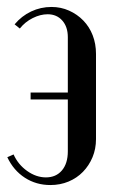

<svg xmlns="http://www.w3.org/2000/svg" viewBox="-20 -523 329 552"><path d="M256 -123Q256 -95 246 -71Q236 -47 218.5 -29Q201 -11 177 -1Q153 9 125 9Q84 9 51.5 -12Q19 -33 1 -71L19 -79Q32 -50 58 -31.5Q84 -13 112 -13Q141 -13 158 -33Q175 -53 175 -88V-237H68V-257H175V-416Q175 -446 159 -464Q143 -482 117 -482Q96 -482 74 -471Q52 -460 37 -441L22 -453Q42 -477 69.5 -490Q97 -503 128 -503Q155 -503 178.5 -492.5Q202 -482 219.5 -464Q237 -446 246.5 -421.5Q256 -397 256 -368Z"/></svg>

Font: Moniqa SemBd Narrow Heading
Style: Regular
Weight: 600
Width: 4
Designer: Rajesh Rajput
Foundry: Rajesh Rajput
Version: Version 1.000